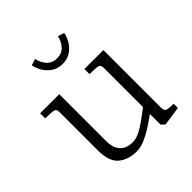

<svg xmlns="http://www.w3.org/2000/svg" viewBox="-171 -716 847 847"><g transform="rotate(-45 253.0 -292.0)"><path d="M89 -118.5V-357Q89 -368 84.5 -373Q80 -378 67.2 -379.5Q54.5 -381 25 -381V-413H144V-120.5Q144 -87 155.8 -67.8Q167.5 -48.5 185.5 -41Q203.5 -33.5 224.5 -33.5Q250.5 -33.5 284.5 -54.2Q318.5 -75 370.5 -116L376.5 -76.5Q338 -49 312 -32.2Q286 -15.5 259 -4Q232 7.5 208 7.5Q155.5 7.5 122.2 -20Q89 -47.5 89 -118.5ZM365 -2V-357Q365 -368 360.5 -373Q356 -378 343.2 -379.5Q330.5 -381 301 -381V-413H419.5V-55Q419.5 -42 423 -36.2Q426.5 -30.5 437 -28.5Q447.5 -26.5 471 -26.5V0L381.5 13ZM249.5 -496.5Q218.5 -496.5 196.8 -512Q175 -527.5 163.2 -549Q151.5 -570.5 148.5 -588.5L178.5 -598.5Q183 -573 200.8 -552.2Q218.5 -531.5 249.5 -531.5Q280.5 -531.5 298.2 -552.2Q316 -573 320.5 -598.5L350.5 -588.5Q347.5 -570.5 335.8 -549Q324 -527.5 302.2 -512Q280.5 -496.5 249.5 -496.5Z"/></g></svg>

Font: Didactic
Style: Regular
Weight: 400
Designer: Tyler Finck
Foundry: Etcetera Type Co
Version: Version 3.007;FEAKit 1.0